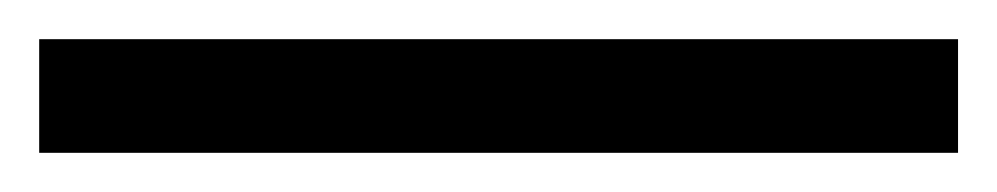

<svg xmlns="http://www.w3.org/2000/svg" viewBox="-25 63 509 98"><path d="M-5 141V83H464V141Z"/></svg>

Font: Noto Serif Kannada SemiBold
Style: Regular
Weight: 600
Version: Version 2.003